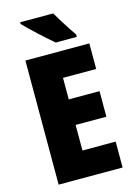

<svg xmlns="http://www.w3.org/2000/svg" viewBox="-136 -997 748 1067"><g transform="rotate(-15 237.5 -463.5)"><path d="M432 0H64V-714H432V-567H241V-443H418V-296H241V-149H432ZM281 -927Q292 -907 310 -878.5Q328 -850 345.5 -823Q363 -796 374 -781V-767H253Q239 -779 216.5 -798.5Q194 -818 169.5 -841Q145 -864 124 -884Q103 -904 91 -917V-927Z"/></g></svg>

Font: Noto Sans Khmer UI Condensed Black
Style: Regular
Weight: 900
Width: 3
Designer: Danh Hong and the Monotype Design Team
Foundry: Monotype Imaging Inc.
Version: Version 2.002; ttfautohint (v1.8.4.7-5d5b)